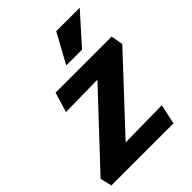

<svg xmlns="http://www.w3.org/2000/svg" viewBox="-255 -1065 1202 1202"><g transform="rotate(-45 346.5 -463.5)"><path d="M19 0 0 -77 527 -639 602 -533 143 -526 182 -658H679L693 -578L171 -19L105 -125L597 -132L568 0ZM350 -731 457 -927H665L490 -731Z"/></g></svg>

Font: Ysabeau Office Black
Style: Italic
Weight: 900
Italic angle: -12°
Designer: Christian Thalmann (Catharsis Fonts)
Version: Version 2.001;gftools[0.9.30]; featfreeze: tnum,lnum,ss02